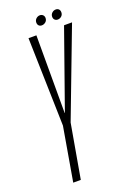

<svg xmlns="http://www.w3.org/2000/svg" viewBox="-146 -806 578 858"><g transform="rotate(-20 143.0 -377.0)"><path d="M46.5 0H82.5L127.5 -256.5L286.5 -675H248.5L118 -305.5H117V-675H79.5L90.5 -255.5ZM155.5 -708.5Q165.5 -708.5 173.8 -715.5Q182 -722.5 182 -734Q182 -743 176.2 -748.5Q170.5 -754 162 -754Q152 -754 144 -746.8Q136 -739.5 136 -728.5Q136 -719.5 141.2 -714Q146.5 -708.5 155.5 -708.5ZM231 -708.5Q241.5 -708.5 249.2 -715.5Q257 -722.5 257 -734Q257 -743 251.8 -748.5Q246.5 -754 237.5 -754Q227.5 -754 219.5 -746.8Q211.5 -739.5 211.5 -728.5Q211.5 -719.5 217 -714Q222.5 -708.5 231 -708.5Z"/></g></svg>

Font: Anybody ExtraCondensed ExtraLight
Style: Italic
Weight: 250
Width: 2
Italic angle: -10°
Version: Version 1.113;gftools[0.9.25]